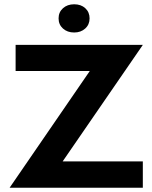

<svg xmlns="http://www.w3.org/2000/svg" viewBox="-20 -878 713 898"><path d="M273 -123H648V0H25L400 -546H53V-668H648ZM254 -792Q254 -821 274.5 -839.5Q295 -858 327 -858Q359 -858 379 -839.5Q399 -821 399 -792Q399 -763 378.5 -744.5Q358 -726 327 -726Q295 -726 274.5 -744.5Q254 -763 254 -792Z"/></svg>

Font: Madhuban SemiBold
Style: Regular
Weight: 600
Designer: jaikishan Patel
Foundry: MagicType
Version: Version 1.000